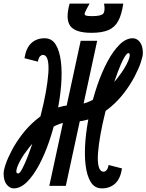

<svg xmlns="http://www.w3.org/2000/svg" viewBox="-85 -1025 808 1059"><path d="M328 -447 310 -353Q265 -353 222 -332.5Q179 -312 141.5 -279.5Q104 -247 75 -210.5Q46 -174 28 -141.5Q10 -109 6 -88.5Q2 -68 15 -68Q24 -68 38.5 -95.5Q53 -123 71 -170Q89 -217 107 -275Q125 -333 141 -395Q157 -457 167.5 -515Q178 -573 181.5 -620Q185 -667 178 -694.5Q171 -722 151 -722Q143 -722 135.5 -714Q128 -706 124 -685L50 -704Q59 -761 88 -787.5Q117 -814 161 -814Q201 -814 222.5 -779Q244 -744 251 -685Q258 -626 252 -552.5Q246 -479 229 -400Q212 -321 187 -247.5Q162 -174 130.5 -115Q99 -56 63.5 -21Q28 14 -9 14Q-31 14 -48 -7Q-65 -28 -65 -68Q-65 -86 -53.5 -120Q-42 -154 -19.5 -196.5Q3 -239 36 -282.5Q69 -326 112.5 -363Q156 -400 210 -423Q264 -446 328 -447ZM310 -353 328 -447Q373 -448 415.5 -468.5Q458 -489 494.5 -521.5Q531 -554 560 -590.5Q589 -627 607 -659Q625 -691 629.5 -711.5Q634 -732 623 -732Q614 -732 598.5 -704.5Q583 -677 565.5 -630Q548 -583 529.5 -525Q511 -467 495.5 -405Q480 -343 469.5 -285Q459 -227 455.5 -180Q452 -133 459.5 -105.5Q467 -78 487 -78Q495 -78 502.5 -86Q510 -94 514 -115L588 -96Q579 -39 550 -12.5Q521 14 477 14Q437 14 415.5 -21Q394 -56 387 -115Q380 -174 386 -247.5Q392 -321 409 -400Q426 -479 451 -552.5Q476 -626 507.5 -685Q539 -744 574.5 -779Q610 -814 647 -814Q670 -814 686.5 -793Q703 -772 703 -732Q703 -715 691.5 -680.5Q680 -646 657.5 -603Q635 -560 602 -516Q569 -472 525.5 -435Q482 -398 428 -375.5Q374 -353 310 -353ZM187 0 360 -800H451L278 0ZM420 -844Q330 -844 302.5 -882Q275 -920 299 -1005H409Q391 -973 384.5 -958.5Q378 -944 387 -940Q396 -936 423 -936Q473 -936 484.5 -950Q496 -964 489 -1005H595Q586 -944 567 -909Q548 -874 512.5 -859Q477 -844 420 -844Z"/></svg>

Font: Victor Mono Thin
Style: Italic
Weight: 100
Italic angle: -12°
Monospace: yes
Designer: Rune Bjørnerås
Version: Version 1.561;gftools[0.9.30]